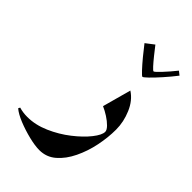

<svg xmlns="http://www.w3.org/2000/svg" viewBox="-234 -452 689 689"><g transform="rotate(45 110.0 -108.0)"><path d="M-55.7 120.6 -52.2 113.8Q-32.7 119.6 -10.7 119.6Q30.3 119.6 72 101.3Q113.8 83 148.4 55.9Q183.1 28.8 204.1 2.2Q225.1 -24.4 225.1 -40.5Q225.1 -49.3 213.9 -60.8Q202.6 -72.3 186.3 -82.8Q169.9 -93.3 154.3 -100.1L184.1 -209Q214.4 -189.5 230.7 -151.1Q247.1 -112.8 247.1 -73.7Q247.1 -33.7 238.3 9.3Q229.5 52.2 211.4 89.6Q193.4 127 166.7 150.1Q140.1 173.3 104 173.3Q82 173.3 50.3 165.5Q18.6 157.7 -11 145.8Q-40.5 133.8 -55.7 120.6ZM99.6 -365.2 130.9 -389.2Q143.1 -373.5 156.7 -356.4Q170.4 -339.4 180.9 -327.9Q191.4 -316.4 194.3 -316.4Q197.8 -316.4 217.8 -337.6Q237.8 -358.9 256.8 -382.8L271 -371.6Q252.9 -348.1 232.9 -325.7Q212.9 -303.2 198 -288.8Q183.1 -274.4 179.7 -274.4Q176.8 -274.4 162.6 -289.6Q148.4 -304.7 130.9 -325.9Q113.3 -347.2 99.6 -365.2Z"/></g></svg>

Font: Lateef SemiBold
Style: Regular
Weight: 600
Designer: SIL International
Foundry: SIL International
Version: Version 4.200